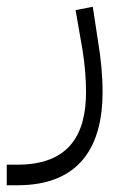

<svg xmlns="http://www.w3.org/2000/svg" viewBox="-84 -309 365 569"><path d="M-64 240H-32C157 240 220 119 220 -36C220 -84 215 -138 206 -190L191 -289L140 -279L161 -158C167 -121 171 -74 171 -37C171 86 124 179 -32 179H-64Z"/></svg>

Font: IBM Plex Arabic Light
Style: Regular
Weight: 300
Designer: Mike Abbink, Paul van der Laan, Pieter van Rosmalen, Wael Morcos, Khajak Apelian
Foundry: Bold Monday
Version: Version 1.0